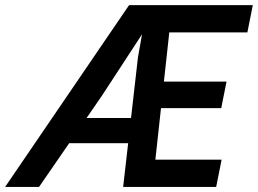

<svg xmlns="http://www.w3.org/2000/svg" viewBox="-72 -740 1020 760"><path d="M-51.8 0 439 -719.7H522.5L504.9 -605H490.7L330.6 -359.9L82.5 0ZM169.9 -173.3 188.5 -272.9H532.2L521.5 -173.3ZM415.5 0 474.1 -513.2 510.7 -719.7H928.7L907.2 -611.8H598.1L543 -107.9H805.2L783.7 0ZM551.8 -312 564.9 -417H824.7L803.7 -312Z"/></svg>

Font: Reddit Sans SemiBold
Style: Italic
Weight: 600
Italic angle: -11.25°
Designer: Stephen Hutchings
Version: Version 1.013